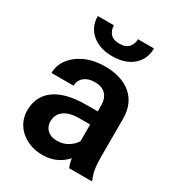

<svg xmlns="http://www.w3.org/2000/svg" viewBox="-179 -852 895 973"><g transform="rotate(30 268.5 -366.0)"><path d="M499.5 0V-8.3C485.8 -35.2 479 -74.2 479 -124.5V-355C479 -477.1 390.6 -538.1 270.5 -538.1C225.6 -538.1 186.5 -530.3 153.3 -515.1C86.9 -484.4 48.8 -432.1 48.8 -373.5H178.2C178.2 -414.6 210.9 -443.4 263.2 -443.4C321.8 -443.4 349.1 -409.2 349.1 -356V-321.8H280.3C122.1 -321.8 37.1 -258.8 37.1 -147.9C37.1 -57.1 113.8 9.8 216.3 9.8C280.3 9.8 324.7 -17.6 354 -50.8C357.4 -29.8 361.8 -12.7 368.2 0ZM242.7 -89.4C195.3 -89.4 166.5 -118.7 166.5 -158.2C166.5 -210.4 205.1 -245.1 286.6 -245.1H349.1V-148.4C341.3 -133.3 328.1 -120.1 309.6 -107.9C291 -95.7 268.6 -89.4 242.7 -89.4ZM342.8 -740.7C342.8 -723.1 337.4 -707.5 326.7 -694.3C315.9 -680.7 297.9 -673.8 272.5 -673.8C246.6 -673.8 228.5 -680.7 217.8 -694.3C207 -707.5 201.7 -723.1 201.7 -740.7H107.9C107.9 -699.2 122.6 -665.5 152.3 -639.6C182.1 -613.8 222.2 -600.6 272.5 -600.6C322.8 -600.6 362.8 -613.8 392.6 -639.6C421.9 -665.5 436.5 -699.2 436.5 -740.7Z"/></g></svg>

Font: Vazirmatn SemiBold
Style: Regular
Weight: 600
Designer: Saber Rastikerdar
Foundry: Saber Rastikerdar
Version: Version 33.003